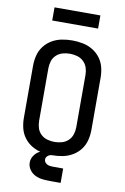

<svg xmlns="http://www.w3.org/2000/svg" viewBox="-115 -998 806 1237"><g transform="rotate(10 288.0 -379.5)"><path d="M288 8Q322 8 356 1.5Q390 -5 420 -22.5Q450 -40 471 -67.5Q492 -95 500.5 -128.5Q509 -162 509 -197V-539Q509 -573 500.5 -606.5Q492 -640 471 -667.5Q450 -695 420 -712.5Q390 -730 356 -736.5Q322 -743 288 -743Q254 -743 220 -736.5Q186 -730 156 -712.5Q126 -695 105 -667.5Q84 -640 75.5 -606.5Q67 -573 67 -539V-197Q67 -162 75.5 -128.5Q84 -95 105 -67.5Q126 -40 156 -22.5Q186 -5 220 1.5Q254 8 288 8ZM288 -79Q264 -79 240.5 -85.5Q217 -92 199 -109Q181 -126 174 -149.5Q167 -173 167 -197V-539Q167 -563 174 -586Q181 -609 199 -626Q217 -643 240.5 -649.5Q264 -656 288 -656Q312 -656 335.5 -649.5Q359 -643 377 -626Q395 -609 402.5 -586Q410 -563 410 -539V-197Q410 -173 402.5 -149.5Q395 -126 377 -109Q359 -92 335.5 -85.5Q312 -79 288 -79ZM313 174H373V80H312Q312 80 312 80Q312 80 312 80Q298 80 284 78Q270 76 259 66Q248 56 248 43Q248 28 260.5 18Q273 8 288 8V-17Q265 -17 242.5 -12.5Q220 -8 200 3.5Q180 15 167 35.5Q154 56 154 79Q154 105 170 127Q186 149 210.5 159.5Q235 170 261 172Q287 174 313 174ZM138 -847H438V-933H138Z"/></g></svg>

Font: Iosevka Sparkle Medium
Style: Regular
Weight: 500
Designer: Belleve Invis
Foundry: Belleve Invis
Version: Version 4.5.0; ttfautohint (v1.8.3)